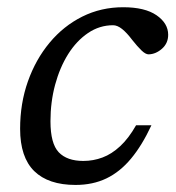

<svg xmlns="http://www.w3.org/2000/svg" viewBox="-20 -514 498 544"><path d="M300.5 -442.5Q262 -442.5 229.5 -420.5Q197 -398.5 173.2 -360.8Q149.5 -323 136.2 -274Q123 -225 123 -170.5Q123 -107 146.5 -82.5Q170 -58 216 -58Q244.5 -58 270.5 -67.8Q296.5 -77.5 320.5 -99.8Q344.5 -122 365.5 -159H409Q382.5 -102 351.2 -64.5Q320 -27 281.5 -8.5Q243 10 194 10Q117 10 77 -29.2Q37 -68.5 37 -149Q37 -221 59 -283.2Q81 -345.5 120.5 -393Q160 -440.5 213.2 -467Q266.5 -493.5 329 -493.5Q390.5 -493.5 423.5 -470.8Q456.5 -448 456.5 -415.5Q456.5 -391.5 439 -376Q421.5 -360.5 401 -360Q392.5 -360 381 -371Q369.5 -382 354.5 -401Q339.5 -421 326 -431.8Q312.5 -442.5 300.5 -442.5Z"/></svg>

Font: Newsreader 10pt
Style: Italic
Weight: 400
Italic angle: -17°
Version: Version 1.003